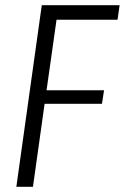

<svg xmlns="http://www.w3.org/2000/svg" viewBox="-20 -720 481 740"><path d="M184 -644 203 -680 155 -341 145 -372H381L373 -320H138L156 -349L107 0H43L141 -700H441L433 -644Z"/></svg>

Font: Pathway Extreme SemiCondensed ExtraLight
Style: Italic
Weight: 250
Width: 4
Italic angle: -8°
Version: Version 1.001;gftools[0.9.26]